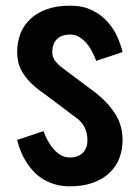

<svg xmlns="http://www.w3.org/2000/svg" viewBox="-20 -654 487 683"><path d="M134.8 -187.5Q140.1 -172.4 148.7 -156Q157.2 -139.6 168.9 -125.7Q180.7 -111.8 195.3 -102.8Q210 -93.8 228.5 -93.8Q240.2 -93.8 251.5 -96.9Q262.7 -100.1 271.5 -107.4Q280.3 -114.7 285.6 -126.7Q291 -138.7 291 -156.2Q291 -170.4 288.1 -181.6Q285.2 -192.9 280.5 -201.9Q275.9 -210.9 270.3 -217.5Q264.6 -224.1 259.8 -228.5L134.8 -322.3Q104.5 -343.3 85.9 -363Q67.4 -382.8 57.4 -401.1Q47.4 -419.4 44.2 -436.3Q41 -453.1 41 -468.8Q41 -503.9 52.7 -534.2Q64.5 -564.5 87.9 -586.4Q111.3 -608.4 146.5 -621.1Q181.6 -633.8 228.5 -633.8Q275.4 -633.8 308.1 -617.4Q340.8 -601.1 362.8 -576.2Q384.8 -551.3 397.5 -522.5Q410.2 -493.7 416 -468.8L322.3 -437.5Q316.9 -451.7 308.8 -468Q300.8 -484.4 289.1 -498.5Q277.3 -512.7 262.5 -522Q247.6 -531.2 228.5 -531.2Q216.8 -531.2 205.6 -528.1Q194.3 -524.9 185.5 -517.6Q176.8 -510.3 171.4 -498.3Q166 -486.3 166 -468.8Q166 -450.2 176.5 -437Q187 -423.8 197.3 -416L322.3 -322.3Q366.7 -286.6 391.4 -246.3Q416 -206.1 416 -156.2Q416 -121.1 404.3 -90.8Q392.6 -60.5 369.1 -38.6Q345.7 -16.6 310.5 -3.9Q275.4 8.8 228.5 8.8Q199.2 8.8 175.5 1.7Q151.9 -5.4 133.1 -16.8Q114.3 -28.3 100.3 -43.2Q86.4 -58.1 76.2 -73.7Q52.2 -109.4 41 -156.2Z"/></svg>

Font: tigers
Style: Regular
Weight: 400
Designer: vernon adams
Foundry: vernon adams
Version: Version 1.2